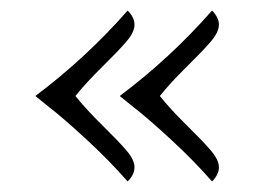

<svg xmlns="http://www.w3.org/2000/svg" viewBox="-20 -403 498 364"><path d="M222 -383Q235 -370 235 -356Q235 -342 219.5 -324Q204 -306 173.5 -276Q143 -246 123 -221Q143 -196 173.5 -166Q204 -136 219.5 -118Q235 -100 235 -86Q235 -72 222 -59Q187 -99 143 -139.5Q99 -180 73 -200L47 -221Q143 -293 222 -383ZM382 -383Q395 -370 395 -356Q395 -342 379.5 -324Q364 -306 333.5 -276Q303 -246 283 -221Q303 -196 333.5 -166Q364 -136 379.5 -118Q395 -100 395 -86Q395 -72 382 -59Q347 -99 303 -139.5Q259 -180 233 -200L207 -221Q303 -293 382 -383Z"/></svg>

Font: Sedan
Style: Regular
Weight: 400
Designer: Sebastian Salazar
Foundry: Sebastian Salazar
Version: Version 1.001